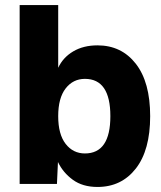

<svg xmlns="http://www.w3.org/2000/svg" viewBox="-20 -730 640 762"><path d="M367 12Q308 12 269 -16.5Q230 -45 210 -87L206 0H58V-710H211V-461Q230 -502 270.5 -526Q311 -550 367 -550Q462 -550 519 -477Q576 -404 576 -269Q576 -134 519 -61Q462 12 367 12ZM317 -121Q418 -121 418 -269Q418 -417 317 -417Q270 -417 240.5 -379Q211 -341 211 -269Q211 -197 240.5 -159Q270 -121 317 -121Z"/></svg>

Font: Geist Mono ExtraBold
Style: Regular
Weight: 800
Monospace: yes
Designer: Basement.studio, Andrés Briganti, Mateo Zaragoza
Foundry: Basement.studio, Vercel, Andrés Briganti, Guido Ferreyra, Mateo Zaragoza
Version: Version 1.500; ttfautohint (v1.8.4.7-5d5b)